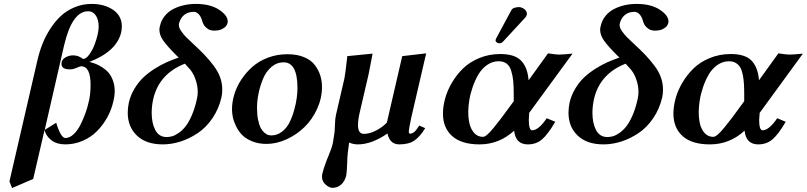

<svg xmlns="http://www.w3.org/2000/svg" viewBox="-20 -718 4081 971"><path d="M358.9 -401.9Q358.4 -401.9 357.4 -402.3Q356.4 -402.8 356 -402.8Q356 -400.9 355 -399.9ZM304.2 -488.8 206.1 -61 264.2 -97.2Q287.6 -20 311 -20Q332 -20 352.3 -39.1Q372.6 -58.1 387.2 -87.6Q401.9 -117.2 412.1 -145.8Q422.4 -174.3 428.2 -201.2Q438 -237.8 438 -289.1Q438 -382.8 390.1 -382.8Q384.8 -382.8 367.2 -375Q349.6 -367.2 333 -367.2Q291 -367.2 291 -395Q291 -396.5 291.5 -399.7Q292 -402.8 292 -404.8Q295.4 -418.9 312.5 -428.5Q329.6 -438 349.1 -438Q369.6 -438 387.2 -428.2L399.9 -419.9Q416 -419.9 432.4 -443.4Q448.7 -466.8 458.5 -492.9Q468.3 -519 474.1 -543.9Q479 -567.4 479 -584Q479 -617.2 464.8 -639.2Q450.7 -661.1 425.8 -661.1Q344.7 -661.1 304.2 -488.8ZM27.8 199.2 169.9 -416Q179.7 -458 195.1 -496.8Q210.4 -535.6 234.6 -573Q258.8 -610.4 288.3 -637.7Q317.9 -665 358.2 -681.6Q398.4 -698.2 443.8 -698.2Q507.8 -698.2 552 -668.2Q596.2 -638.2 596.2 -584Q596.2 -571.3 592.8 -554.2Q570.3 -458.5 432.1 -404.8Q448.7 -400.9 463.9 -395Q479 -389.2 497.3 -377.4Q515.6 -365.7 528.8 -350.6Q542 -335.4 551 -311.3Q560.1 -287.1 560.1 -257.8Q560.1 -232.9 553.2 -205.1Q543.5 -162.1 522 -123.5Q500.5 -85 470.2 -54.4Q439.9 -23.9 398.2 -5.9Q356.4 12.2 310.1 12.2Q267.6 12.2 240.2 -8.5Q212.9 -29.3 205.1 -60.1L147.9 187L41 232.9Z M932.1 -377 915 -396Q784.2 -344.7 754.9 -216.8Q747.1 -181.6 747.1 -147Q747.1 -94.7 765.6 -59.8Q784.2 -24.9 822.8 -24.9Q836.9 -24.9 851.3 -29.1Q865.7 -33.2 884 -45.9Q902.3 -58.6 918.2 -78.6Q934.1 -98.6 949.5 -133.5Q964.8 -168.5 975.1 -213.9Q980 -234.4 980 -252Q980 -286.6 967.3 -320.8Q954.6 -355 932.1 -377ZM883.8 -426.8 872.1 -438Q825.2 -484.9 805.7 -512.7Q786.1 -540.5 786.1 -567.9Q786.1 -578.1 789.1 -586.9Q795.4 -615.7 813.5 -637.7Q831.5 -659.7 856.9 -672.6Q882.3 -685.5 910.9 -691.9Q939.5 -698.2 970.2 -698.2Q1043 -698.2 1087.4 -669.2Q1131.8 -640.1 1131.8 -608.9Q1131.8 -605 1130.9 -603Q1127.9 -587.9 1115 -578.4Q1102.1 -568.8 1089.1 -565.9Q1076.2 -563 1063 -563Q1052.7 -563 1042.5 -566.2Q1032.2 -569.3 1020.8 -580.1Q1009.3 -590.8 1003.9 -607.9Q997.1 -633.8 985.1 -646Q973.1 -658.2 960 -658.2Q931.2 -658.2 911.6 -642.6Q892.1 -627 884.8 -597.2V-589.8Q884.8 -577.1 897 -559.8Q909.2 -542.5 919.4 -532.2L955.1 -498Q991.2 -464.8 1014.9 -439.9Q1038.6 -415 1060.8 -385.5Q1083 -356 1093.5 -326.4Q1104 -296.9 1104 -266.1Q1104 -243.7 1100.1 -226.1Q1086.4 -167 1054.4 -120.1Q1022.5 -73.2 980.7 -45.2Q939 -17.1 893.6 -2.4Q848.1 12.2 803.2 12.2Q719.2 12.2 672.6 -32.2Q626 -76.7 626 -147.9Q626 -172.9 631.8 -200.2Q640.6 -237.3 660.2 -269.8Q679.7 -302.2 704.3 -325.7Q729 -349.1 760.7 -369.4Q792.5 -389.6 821.8 -402.8Q851.1 -416 883.8 -426.8Z M1352.5 -33.2Q1381.8 -33.2 1406 -52Q1430.2 -70.8 1444.1 -98.6Q1458 -126.5 1467.5 -160.6Q1477.1 -194.8 1480.7 -222.4Q1484.4 -250 1484.4 -272Q1484.4 -402.8 1414.6 -402.8Q1379.9 -402.8 1352.8 -379.6Q1325.7 -356.4 1310.5 -320.1Q1295.4 -283.7 1287.6 -245.8Q1279.8 -208 1279.8 -172.9Q1279.8 -137.7 1285.4 -111.1Q1291 -84.5 1298.8 -70.3Q1306.6 -56.2 1317.1 -47.1Q1327.6 -38.1 1335.9 -35.6Q1344.2 -33.2 1352.5 -33.2ZM1153.3 -165Q1153.3 -201.7 1164.8 -240.2Q1176.3 -278.8 1200.2 -315.2Q1224.1 -351.6 1256.8 -380.4Q1289.6 -409.2 1335.4 -426.5Q1381.3 -443.8 1433.6 -443.8Q1482.9 -443.8 1518.8 -428.5Q1554.7 -413.1 1573.2 -387.7Q1591.8 -362.3 1600.1 -335.2Q1608.4 -308.1 1608.4 -278.8Q1608.4 -221.2 1583.7 -167.2Q1559.1 -113.3 1519.5 -75Q1480 -36.6 1429.2 -13.4Q1378.4 9.8 1327.6 9.8Q1287.1 9.8 1254.9 -3.4Q1222.7 -16.6 1204.1 -35.9Q1185.5 -55.2 1173.6 -80.1Q1161.6 -105 1157.5 -125.7Q1153.3 -146.5 1153.3 -165Z M1661.6 231.9Q1645.5 231.9 1627 215.8Q1608.4 199.7 1608.4 175.8Q1608.4 167 1609.4 163.1Q1615.7 135.7 1632.3 91.8Q1634.8 85.4 1642.3 67.6Q1649.9 49.8 1654.8 35.2Q1660.2 20.5 1663.6 3.9Q1665.5 -5.4 1671.4 -45.9Q1672.9 -55.2 1673.8 -86.7Q1674.8 -118.2 1679.2 -137.2L1722.2 -323.2Q1724.1 -334.5 1728 -362.3Q1731 -387.2 1733.9 -412.1L1736.3 -434.1L1864.3 -446.8Q1851.1 -375 1844.2 -342.8L1799.3 -149.9Q1790.5 -112.3 1790.5 -85Q1790.5 -41 1820.3 -41Q1849.1 -41 1881.8 -57.9Q1914.6 -74.7 1936.5 -98.1L2014.2 -434.1L2135.3 -448.2L2060.5 -126Q2047.4 -64.9 2047.4 -54.2Q2047.4 -42 2053.2 -42Q2064.5 -42 2075 -50.8Q2085.4 -59.6 2100.6 -83L2130.4 -69.8Q2105 -27.8 2076.4 -7.8Q2047.9 12.2 1999.5 12.2Q1951.2 12.2 1939.5 -43Q1859.9 12.2 1789.6 12.2Q1766.6 12.2 1745.6 2.9Q1736.3 64 1736.3 96.2Q1733.9 156.7 1731.4 168Q1724.1 199.2 1705.1 215.6Q1686 231.9 1661.6 231.9Z M2510.3 -444.8Q2583.5 -444.8 2616 -410.6Q2648.4 -376.5 2653.3 -312L2751.5 -448.2Q2791.5 -441.9 2807.1 -441.9Q2827.6 -441.9 2875.5 -446.8L2656.2 -147Q2654.3 -122.6 2654.3 -111.8Q2654.3 -59.1 2671.4 -59.1Q2703.6 -59.1 2745.1 -120.1L2788.1 -102.1Q2751 -38.6 2721.4 -13.2Q2691.9 12.2 2649.4 12.2Q2587.4 12.2 2580.1 -57.1Q2504.4 12.2 2405.3 12.2Q2314 12.2 2267.1 -29.5Q2220.2 -71.3 2220.2 -143.1Q2220.2 -180.2 2231.2 -220.2Q2242.2 -260.3 2265.9 -300.5Q2289.6 -340.8 2322.8 -372.8Q2356 -404.8 2404.8 -424.8Q2453.6 -444.8 2510.3 -444.8ZM2578.1 -206.1V-241.2Q2578.1 -282.2 2575.4 -309.1Q2572.8 -335.9 2565.2 -360.4Q2557.6 -384.8 2541.7 -396.5Q2525.9 -408.2 2501.5 -408.2Q2470.2 -408.2 2443.6 -389.6Q2417 -371.1 2399.9 -342.3Q2382.8 -313.5 2370.6 -278.3Q2358.4 -243.2 2353.3 -210.9Q2348.1 -178.7 2348.1 -151.9Q2348.1 -117.7 2355 -90.6Q2361.8 -63.5 2378.9 -44.7Q2396 -25.9 2422.4 -25.9Q2431.2 -25.9 2444.3 -37.1Q2457.5 -48.3 2478.5 -74.2L2513.2 -118.2L2553.7 -172.9Q2557.1 -177.7 2559.1 -180.2ZM2603.5 -682.1Q2618.2 -682.1 2631.3 -672.1Q2644.5 -662.1 2644.5 -648.9V-645Q2642.6 -635.3 2635.3 -627.9L2522.5 -505.9Q2516.6 -499 2504.4 -499Q2499 -499 2492.7 -503.2Q2486.3 -507.3 2486.3 -512.2Q2486.3 -518.1 2489.3 -523.9L2566.4 -667Q2570.3 -674.8 2581.8 -678.5Q2593.3 -682.1 2603.5 -682.1Z M3161.1 -377 3144 -396Q3013.2 -344.7 2983.9 -216.8Q2976.1 -181.6 2976.1 -147Q2976.1 -94.7 2994.6 -59.8Q3013.2 -24.9 3051.8 -24.9Q3065.9 -24.9 3080.3 -29.1Q3094.7 -33.2 3113 -45.9Q3131.3 -58.6 3147.2 -78.6Q3163.1 -98.6 3178.5 -133.5Q3193.8 -168.5 3204.1 -213.9Q3209 -234.4 3209 -252Q3209 -286.6 3196.3 -320.8Q3183.6 -355 3161.1 -377ZM3112.8 -426.8 3101.1 -438Q3054.2 -484.9 3034.7 -512.7Q3015.1 -540.5 3015.1 -567.9Q3015.1 -578.1 3018.1 -586.9Q3024.4 -615.7 3042.5 -637.7Q3060.5 -659.7 3085.9 -672.6Q3111.3 -685.5 3139.9 -691.9Q3168.5 -698.2 3199.2 -698.2Q3272 -698.2 3316.4 -669.2Q3360.8 -640.1 3360.8 -608.9Q3360.8 -605 3359.9 -603Q3356.9 -587.9 3344 -578.4Q3331.1 -568.8 3318.1 -565.9Q3305.2 -563 3292 -563Q3281.7 -563 3271.5 -566.2Q3261.2 -569.3 3249.8 -580.1Q3238.3 -590.8 3232.9 -607.9Q3226.1 -633.8 3214.1 -646Q3202.1 -658.2 3189 -658.2Q3160.2 -658.2 3140.6 -642.6Q3121.1 -627 3113.8 -597.2V-589.8Q3113.8 -577.1 3126 -559.8Q3138.2 -542.5 3148.4 -532.2L3184.1 -498Q3220.2 -464.8 3243.9 -439.9Q3267.6 -415 3289.8 -385.5Q3312 -356 3322.5 -326.4Q3333 -296.9 3333 -266.1Q3333 -243.7 3329.1 -226.1Q3315.4 -167 3283.4 -120.1Q3251.5 -73.2 3209.7 -45.2Q3168 -17.1 3122.6 -2.4Q3077.1 12.2 3032.2 12.2Q2948.2 12.2 2901.6 -32.2Q2855 -76.7 2855 -147.9Q2855 -172.9 2860.8 -200.2Q2869.6 -237.3 2889.2 -269.8Q2908.7 -302.2 2933.3 -325.7Q2958 -349.1 2989.7 -369.4Q3021.5 -389.6 3050.8 -402.8Q3080.1 -416 3112.8 -426.8Z M3675.8 -444.8Q3749 -444.8 3781.2 -410.9Q3813.5 -377 3818.4 -312L3916.5 -448.2Q3956.5 -441.9 3972.7 -441.9Q3992.7 -441.9 4040.5 -446.8L3821.8 -147Q3819.3 -116.2 3819.3 -111.8Q3819.3 -59.1 3836.4 -59.1Q3869.1 -59.1 3910.6 -120.1L3953.6 -102.1Q3916.5 -38.6 3886.7 -13.2Q3856.9 12.2 3814.5 12.2Q3752.9 12.2 3745.6 -57.1Q3669.9 12.2 3570.3 12.2Q3479 12.2 3432.4 -29.5Q3385.7 -71.3 3385.7 -143.1Q3385.7 -180.2 3396.7 -220.2Q3407.7 -260.3 3431.4 -300.5Q3455.1 -340.8 3488.3 -372.8Q3521.5 -404.8 3570.3 -424.8Q3619.1 -444.8 3675.8 -444.8ZM3743.7 -206.1V-241.2Q3743.7 -273.4 3742.2 -296.1Q3740.7 -318.8 3736.1 -341.6Q3731.4 -364.3 3723.1 -377.9Q3714.8 -391.6 3700.7 -399.9Q3686.5 -408.2 3666.5 -408.2Q3635.3 -408.2 3608.6 -389.6Q3582 -371.1 3564.9 -342.3Q3547.9 -313.5 3535.9 -278.3Q3523.9 -243.2 3518.8 -210.9Q3513.7 -178.7 3513.7 -151.9Q3513.7 -117.7 3520.3 -90.6Q3526.9 -63.5 3543.9 -44.7Q3561 -25.9 3587.4 -25.9Q3596.2 -25.9 3610.4 -37.8Q3624.5 -49.8 3646.5 -77.1L3682.6 -123L3724.6 -180.2Z"/></svg>

Font: Linux Libertine G
Style: Bold Italic
Weight: 700
Italic angle: -11.5°
Designer: Philipp H. Poll
Foundry: Philipp H. Poll
Version: Version 4.1.0